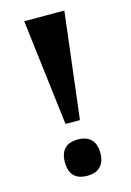

<svg xmlns="http://www.w3.org/2000/svg" viewBox="-112 -771 573 837"><g transform="rotate(-15 174.5 -353.0)"><path d="M142 -235H207L265 -714H84ZM176 8C219 8 256 -12 256 -74C256 -136 219 -156 176 -156C131 -156 96 -136 96 -74C96 -12 131 8 176 8Z"/></g></svg>

Font: Noto Serif Ethiopic ExtraCondensed Black
Style: Regular
Weight: 900
Width: 2
Designer: Monotype Design Team
Foundry: Monotype Imaging Inc.
Version: Version 2.102